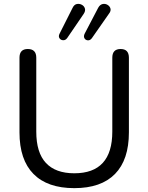

<svg xmlns="http://www.w3.org/2000/svg" viewBox="-20 -966 769 995"><path d="M365 9Q226 9 153.5 -64.5Q81 -138 81 -280V-667Q81 -712 124 -712Q168 -712 168 -667V-284Q168 -175 218 -121.5Q268 -68 365 -68Q562 -68 562 -284V-667Q562 -712 605 -712Q648 -712 648 -667V-280Q648 -138 576 -64.5Q504 9 365 9ZM329 -770Q320 -757 307.5 -757.5Q295 -758 288.5 -767.5Q282 -777 288 -790L356 -925Q364 -942 377.5 -945Q391 -948 403.5 -941.5Q416 -935 420 -922Q424 -909 413 -893ZM456 -768Q447 -756 435 -757Q423 -758 417.5 -768Q412 -778 419 -792L489 -926Q498 -942 511.5 -945Q525 -948 537 -941Q549 -934 552.5 -921.5Q556 -909 544 -894Z"/></svg>

Font: Chiron GoRound TC N
Style: Regular
Weight: 350
Designer: Ryoko NISHIZUKA 西塚涼子 (kana, bopomofo & ideographs); Paul D. Hunt (Latin, Greek & Cyrillic); Sandoll Communications 산돌커뮤니
Foundry: Adobe
Version: Version 1.000;hotconv 1.1.1;makeotfexe 2.6.0